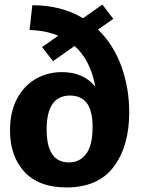

<svg xmlns="http://www.w3.org/2000/svg" viewBox="-20 -811 626 844"><path d="M548 -317Q548 -168 479.5 -77.5Q411 13 272 13Q151 13 87.5 -55.5Q24 -124 24 -238Q24 -318 54 -375.5Q84 -433 136 -463.5Q188 -494 252 -494Q347 -494 399 -430Q378 -546 308 -609L213 -542L165 -604L236 -654Q182 -677 110 -679L122 -788Q250 -788 345 -731L430 -791L478 -728L411 -681Q479 -615 513.5 -519.5Q548 -424 548 -317ZM387 -252Q387 -325 361.5 -358Q336 -391 288 -391Q185 -391 185 -242Q185 -97 283 -97Q331 -97 359 -135Q387 -173 387 -252Z"/></svg>

Font: Bitter Pro OGT
Style: Bold
Weight: 700
Designer: Sol Matas, and Bitter project Authors
Foundry: Sol Matas
Version: Version 2.110